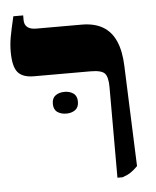

<svg xmlns="http://www.w3.org/2000/svg" viewBox="-49 -689 602 739"><g transform="rotate(-5 252.0 -320.0)"><path d="M375 7V-343Q375 -382 362.5 -396Q350 -410 307 -410H89Q45 -410 26.5 -432.5Q8 -455 8 -512Q8 -540 13 -568Q18 -596 30 -647H68V-629Q68 -611 79.5 -601.5Q91 -592 114 -592H289Q338 -592 370.5 -573Q403 -554 420 -515.5Q437 -477 439 -419L454 -31Q439 -16 427 -8Q415 0 395 7ZM152 -298Q152 -320 166 -330Q180 -340 201 -340Q221 -340 235 -330Q249 -320 249 -298Q249 -276 235 -266Q221 -256 201 -256Q180 -256 166 -266Q152 -276 152 -298Z"/></g></svg>

Font: Noto Serif Hebrew ExtraBold
Style: Regular
Weight: 800
Version: Version 2.003